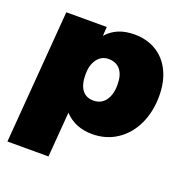

<svg xmlns="http://www.w3.org/2000/svg" viewBox="-124 -620 885 914"><g transform="rotate(20 319.0 -163.0)"><path d="M615 -270Q615 -190 585 -126.5Q555 -63 500.5 -27Q446 9 376 9Q290 9 236 -48L218 180H10L63 -494H268L265 -448Q315 -506 405 -506Q467 -506 514.5 -478Q562 -450 588.5 -396.5Q615 -343 615 -270ZM410 -253Q410 -302 389 -328Q368 -354 329 -354Q293 -354 271.5 -324.5Q250 -295 250 -248Q250 -196 270 -169.5Q290 -143 327 -143Q366 -143 388 -172.5Q410 -202 410 -253Z"/></g></svg>

Font: Nunito Sans Heavy Heavy
Style: Italic
Weight: 400
Italic angle: -4.541°
Designer: Vernon Adams
Foundry: Vernon Adams
Version: Version 2.002